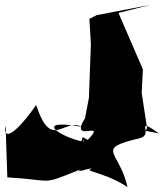

<svg xmlns="http://www.w3.org/2000/svg" viewBox="-75 -690 671 786"><path d="M264 -129C228 -26 280 -153 266 -110C169 -129 58 -206 259 -171C185 -209 136 -70 73 -260C-50 -87 -62 -148 -52 -174L-45 36C156 48 86 71 258 2C212 28 330 -16 290 6C306 17 373 27 447 76C413 -77 309 -79 500 -125C555 -140 472 -216 576 -144C380 -184 544 -114 525 -179L505 -310L510 -406L410 -637L540 -670L321 -628L291 -613L297 -508L289 -289L273 -206C205 -97 369 -205 284 -117Z"/></svg>

Font: Asimov Silicon
Style: Regular
Weight: 400
Designer: Google
Version: Version 2.000980; 2014